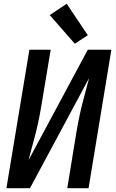

<svg xmlns="http://www.w3.org/2000/svg" viewBox="-20 -999 616 1019"><path d="M14 0H139L453 -585Q441 -537 427.5 -488.5Q414 -440 403.5 -391.5Q393 -343 385 -294L337 0H450L571 -735H446L132 -150Q144 -199 157.5 -247Q171 -295 181.5 -343.5Q192 -392 200 -441L249 -735H136ZM377 -767 446 -812 334 -979 244 -919Z"/></svg>

Font: Iosevka Sparkle SmBdObl
Style: Regular
Weight: 600
Italic angle: -9°
Designer: Belleve Invis
Foundry: Belleve Invis
Version: Version 4.5.0; ttfautohint (v1.8.3)